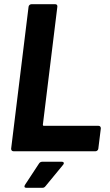

<svg xmlns="http://www.w3.org/2000/svg" viewBox="-20 -720 525 914"><path d="M44 0H435C441 0 447 -5 448 -12L460 -109C460 -116 456 -121 449 -121H188C186 -121 184 -123 184 -126L253 -688C254 -695 250 -700 243 -700H130C123 -700 117 -695 116 -688L33 -12C33 -5 37 0 44 0ZM105 174H181C187 174 191 173 196 167L280 65C287 57 284 50 274 50H181C175 50 169 53 166 58L99 160C94 168 96 174 105 174Z"/></svg>

Font: Barlow Semi Condensed
Style: Bold Italic
Weight: 700
Width: 4
Italic angle: -7°
Designer: Jeremy Tribby
Foundry: Tribby Type
Version: Version 1.422;hotconv 1.0.109;makeotfexe 2.5.65596